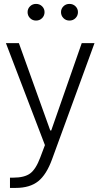

<svg xmlns="http://www.w3.org/2000/svg" viewBox="-20 -715 506 968"><path d="M9.8 -497.6H75.2L233.4 -57.1H238.3L392.1 -497.6H456.5L242.7 87.4Q214.4 165.5 172.4 199Q130.4 232.4 59.1 232.4H30.3V180.7H45.9Q103.5 180.7 132.3 159.2Q161.1 137.7 183.1 78.6L206.5 16.6ZM119.1 -653.8Q119.1 -670.9 131.3 -683.1Q143.6 -695.3 161.6 -695.3Q180.2 -695.3 192.4 -683.1Q204.6 -670.9 204.6 -653.8Q204.6 -636.2 192.4 -623.8Q180.2 -611.3 161.6 -611.3Q143.6 -611.3 131.3 -623.8Q119.1 -636.2 119.1 -653.8ZM287.6 -653.8Q287.6 -670.9 299.8 -683.1Q312 -695.3 330.1 -695.3Q348.6 -695.3 360.8 -683.1Q373 -670.9 373 -653.8Q373 -636.2 360.8 -623.8Q348.6 -611.3 330.1 -611.3Q312 -611.3 299.8 -623.8Q287.6 -636.2 287.6 -653.8Z"/></svg>

Font: Estedad-FD Light
Style: Regular
Weight: 300
Designer: Amin Abedi
Version: Version 7.3